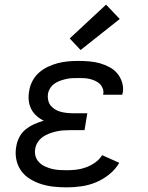

<svg xmlns="http://www.w3.org/2000/svg" viewBox="-20 -801 640 829"><path d="M268 8Q240 8 212 5Q184 2 158.5 -6Q133 -14 110 -28Q87 -42 71.5 -63.5Q56 -85 50.5 -112Q45 -139 50 -167Q53 -188 63 -208Q73 -228 90.5 -242Q108 -256 128 -265Q148 -274 169 -280Q152 -288 137.5 -301Q123 -314 114.5 -331Q106 -348 104 -368Q102 -388 106 -408Q109 -430 120 -451Q131 -472 148.5 -487.5Q166 -503 187.5 -513Q209 -523 230.5 -528.5Q252 -534 274 -536Q296 -538 318 -538Q342 -538 365.5 -536Q389 -534 410.5 -528Q432 -522 452 -511.5Q472 -501 486 -484.5Q500 -468 507 -445.5Q514 -423 510 -400Q509 -398 508.5 -396Q508 -394 508 -392H425Q425 -393 425.5 -394Q426 -395 426 -396Q428 -408 423.5 -419.5Q419 -431 410.5 -439Q402 -447 391 -452Q380 -457 368 -460Q356 -463 343.5 -463.5Q331 -464 318 -464Q305 -464 292 -463.5Q279 -463 266 -460Q253 -457 240 -452.5Q227 -448 215.5 -440Q204 -432 196.5 -420Q189 -408 187 -395Q185 -382 188 -368.5Q191 -355 199 -345Q207 -335 218 -328.5Q229 -322 241.5 -318.5Q254 -315 268 -313.5Q282 -312 295 -312H357L345 -239H283Q268 -239 253 -238Q238 -237 223 -233.5Q208 -230 193 -224.5Q178 -219 165 -210Q152 -201 143 -187Q134 -173 132 -158Q129 -142 133.5 -126.5Q138 -111 149 -100Q160 -89 174 -82.5Q188 -76 203.5 -72Q219 -68 235.5 -67Q252 -66 268 -66Q289 -66 310 -68.5Q331 -71 351.5 -78.5Q372 -86 390.5 -99Q409 -112 421 -131L495 -98Q478 -69 451 -47.5Q424 -26 393.5 -13.5Q363 -1 331 3.5Q299 8 268 8ZM328 -585 281 -635 438 -781 497 -719Z"/></svg>

Font: Iosevka Curly Slab Extended
Style: Italic
Weight: 400
Width: 7
Italic angle: -9°
Monospace: yes
Designer: Belleve Invis
Foundry: Belleve Invis
Version: Version 11.1.0; ttfautohint (v1.8.3)